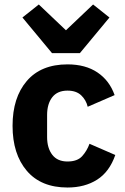

<svg xmlns="http://www.w3.org/2000/svg" viewBox="-20 -824 557 856"><path d="M281 12Q163 12 99.5 -62.5Q36 -137 36 -263Q36 -389 99.5 -463Q163 -537 281 -537Q361 -537 414.5 -501Q468 -465 491 -400L371 -348Q364 -378 342 -399Q320 -420 281 -420Q236 -420 213 -390.5Q190 -361 190 -311V-213Q190 -164 213 -134Q236 -104 281 -104Q325 -104 346.5 -128Q368 -152 379 -183L494 -133Q468 -58 413 -23Q358 12 281 12ZM336 -587H212L80 -746L153 -804L274 -689L395 -804L468 -746Z"/></svg>

Font: IBM Plex Sans
Style: Regular
Weight: 400
Designer: Mike Abbink, Paul van der Laan, Pieter van Rosmalen
Foundry: Bold Monday
Version: Version 3.201